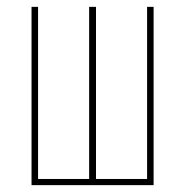

<svg xmlns="http://www.w3.org/2000/svg" viewBox="-20 -540 540 560"><path d="M72 0V-520H91V-18H240V-520H260V-18H409V-520H428V0Z"/></svg>

Font: Iosevka Thin
Style: Regular
Weight: 100
Monospace: yes
Designer: Belleve Invis
Foundry: Belleve Invis
Version: Version 32.5.0; ttfautohint (v1.8.4)